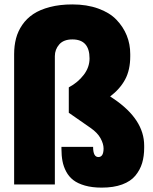

<svg xmlns="http://www.w3.org/2000/svg" viewBox="-20 -834 690 868"><path d="M291 -324.2V-439Q332.5 -461.4 358.6 -495.6Q384.8 -529.8 384.8 -569.8Q384.8 -655.8 307.1 -655.8Q267.6 -655.8 247.8 -633.1Q228 -610.4 228 -580.1V0H43.9V-588.9Q43.9 -627.4 52.5 -660.2Q61 -692.9 80.8 -721.7Q100.6 -750.5 130.6 -770.5Q160.6 -790.5 205.6 -802.2Q250.5 -814 307.1 -814Q372.6 -814 424.1 -795.4Q475.6 -776.9 506.3 -744.9Q537.1 -712.9 553 -673.6Q568.8 -634.3 568.8 -589.8V-579.1Q568.8 -518.1 545.9 -475.1Q522.9 -432.1 478 -397.9L494.1 -387.2Q631.8 -293.9 631.8 -175.8V-166Q631.8 -127.9 622.6 -96.9Q613.3 -65.9 592 -40Q570.8 -14.2 532.2 0Q493.7 14.2 439.9 14.2Q396.5 14.2 364 4.9Q331.5 -4.4 311.5 -19.8Q291.5 -35.2 279.3 -58.1Q267.1 -81.1 262.5 -105.7Q257.8 -130.4 257.8 -161.1V-169.9H400.9Q400.9 -124 424.8 -124Q448.2 -124 448.2 -163.1Q448.2 -183.6 434.6 -208.7Q420.9 -233.9 389.2 -255.9Z"/></svg>

Font: Cooper Hewitt
Style: Heavy
Weight: 713
Designer: Village Type and Design LLC
Foundry: Cooper Hewitt Smithsonian Design Museum
Version: 1.000